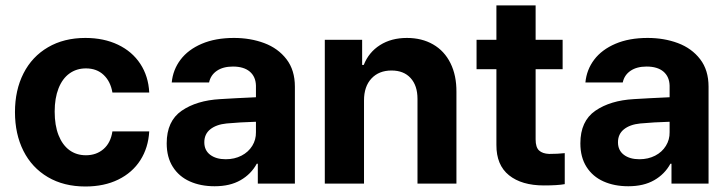

<svg xmlns="http://www.w3.org/2000/svg" viewBox="-20 -677 2686 708"><path d="M35.2 -263.7Q35.2 -344.7 66.7 -406.5Q98.1 -468.3 157 -502.7Q215.8 -537.1 294.9 -537.1Q362.8 -537.1 415 -512.2Q467.3 -487.3 497.3 -441.7Q527.3 -396 530.3 -335.9H394.5Q387.7 -376.5 362.3 -400.6Q336.9 -424.8 296.9 -424.8Q262.2 -424.8 236.1 -406Q210 -387.2 195.8 -351.1Q181.6 -314.9 181.6 -265.6Q181.6 -214.8 195.8 -178.7Q210 -142.6 235.8 -123.5Q261.7 -104.5 296.9 -104.5Q335.4 -104.5 361.8 -127.4Q388.2 -150.4 394.5 -192.4H530.3Q526.9 -132.3 497.6 -86.4Q468.3 -40.5 416.3 -14.9Q364.3 10.7 294.9 10.7Q215.3 10.7 156.5 -23.9Q97.7 -58.6 66.4 -120.6Q35.2 -182.6 35.2 -263.7Z M792 -311.5Q845.7 -314.9 923.8 -318.4V-361.3Q922.9 -394.5 900.9 -413.1Q878.9 -431.6 838.9 -431.6Q802.7 -431.6 779.8 -416Q756.8 -400.4 751 -373H613.3Q617.7 -419.9 645.8 -457Q673.8 -494.1 724.1 -515.6Q774.4 -537.1 842.8 -537.1Q903.3 -537.1 954.3 -518.1Q1005.4 -499 1036.4 -458.7Q1067.4 -418.5 1067.4 -357.4V0H930.7V-73.2H926.8Q905.8 -34.7 866.9 -12.5Q828.1 9.8 771.5 9.8Q719.7 9.8 679.9 -8.1Q640.1 -25.9 617.4 -61.5Q594.7 -97.2 594.7 -148.4Q594.7 -230.5 649.9 -268.6Q705.1 -306.6 792 -311.5ZM812.5 -89.8Q844.7 -89.8 870.4 -103Q896 -116.2 910.2 -139.2Q924.3 -162.1 923.8 -189.5V-228Q900.9 -227.5 867.2 -225.6Q833.5 -223.6 815.4 -221.7Q777.3 -217.8 755.4 -200.2Q733.4 -182.6 733.4 -152.3Q733.4 -122.6 755.1 -106.2Q776.9 -89.8 812.5 -89.8Z M1322.3 0H1177.7V-530.3H1315.4V-437.5H1321.3Q1339.8 -484.4 1381.3 -510.7Q1422.9 -537.1 1480.5 -537.1Q1535.6 -537.1 1577.1 -513.2Q1618.7 -489.3 1641.1 -444.1Q1663.6 -398.9 1663.1 -337.9V0H1519.5V-312.5Q1519.5 -361.3 1494.1 -389.2Q1468.8 -417 1423.8 -417Q1377.4 -417 1349.9 -387.7Q1322.3 -358.4 1322.3 -306.6Z M2054.7 -421.9H1955.1V-163.1Q1955.1 -133.8 1967.8 -122.1Q1980.5 -110.4 2004.9 -109.4Q2036.1 -109.4 2062.5 -112.3V2Q2036.6 6.8 1985.4 6.8Q1903.8 6.8 1856.9 -30.8Q1810.1 -68.4 1810.5 -142.6V-421.9H1737.3V-530.3H1810.5V-657.2H1955.1V-530.3H2054.7Z M2317.4 -311.5Q2371.1 -314.9 2449.2 -318.4V-361.3Q2448.2 -394.5 2426.3 -413.1Q2404.3 -431.6 2364.3 -431.6Q2328.1 -431.6 2305.2 -416Q2282.2 -400.4 2276.4 -373H2138.7Q2143.1 -419.9 2171.1 -457Q2199.2 -494.1 2249.5 -515.6Q2299.8 -537.1 2368.2 -537.1Q2428.7 -537.1 2479.7 -518.1Q2530.8 -499 2561.8 -458.7Q2592.8 -418.5 2592.8 -357.4V0H2456.1V-73.2H2452.1Q2431.2 -34.7 2392.3 -12.5Q2353.5 9.8 2296.9 9.8Q2245.1 9.8 2205.3 -8.1Q2165.5 -25.9 2142.8 -61.5Q2120.1 -97.2 2120.1 -148.4Q2120.1 -230.5 2175.3 -268.6Q2230.5 -306.6 2317.4 -311.5ZM2337.9 -89.8Q2370.1 -89.8 2395.8 -103Q2421.4 -116.2 2435.5 -139.2Q2449.7 -162.1 2449.2 -189.5V-228Q2426.3 -227.5 2392.6 -225.6Q2358.9 -223.6 2340.8 -221.7Q2302.7 -217.8 2280.8 -200.2Q2258.8 -182.6 2258.8 -152.3Q2258.8 -122.6 2280.5 -106.2Q2302.2 -89.8 2337.9 -89.8Z"/></svg>

Font: Pretendard JP
Style: Bold
Weight: 700
Designer: Base glyphs from Inter by Rasmus Andersson; Hangeul glyphs from Noto Sans CJK(Source Han Sans) by Jang Soo-young and Kan
Foundry: Kil Hyung-jin
Version: Version 1.309